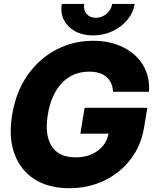

<svg xmlns="http://www.w3.org/2000/svg" viewBox="-20 -947 779 978"><path d="M332.5 11.7Q226.6 11.7 154.8 -34.7Q83 -81.1 53 -165.3Q22.9 -249.5 42 -363.3Q62 -482.4 122.1 -566.7Q182.1 -650.9 268.6 -695.1Q355 -739.3 453.6 -739.3Q540 -739.3 606.2 -706.8Q672.4 -674.3 708.3 -616Q744.1 -557.6 738.8 -479.5H555.7Q553.7 -526.9 522.9 -554.4Q492.2 -582 434.1 -582Q350.6 -582 295.7 -524.4Q240.7 -466.8 223.6 -363.3Q206.5 -259.8 243.2 -202.6Q279.8 -145.5 364.3 -145.5Q432.1 -145.5 477.3 -178.7Q522.5 -211.9 532.7 -266.1H389.2L411.1 -397.9H730.5L713.9 -297.9Q698.7 -205.1 645.3 -135.5Q591.8 -65.9 511 -27.1Q430.2 11.7 332.5 11.7ZM453.6 -766.6Q400.9 -766.6 362.5 -787.8Q324.2 -809.1 305.7 -845.2Q287.1 -881.3 294.9 -926.8H408.7Q403.8 -897 420.9 -876.7Q438 -856.4 468.8 -856.4Q499 -856.4 522.7 -876.7Q546.4 -897 551.3 -926.8H666Q658.7 -881.3 628.2 -845.2Q597.7 -809.1 552 -787.8Q506.3 -766.6 453.6 -766.6Z"/></svg>

Font: Inter Display Extra Bold
Style: Italic
Weight: 800
Italic angle: -9.39999°
Designer: Rasmus Andersson
Foundry: rsms
Version: Version 4.000;git-4fc901f